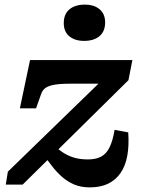

<svg xmlns="http://www.w3.org/2000/svg" viewBox="-20 -799 617 831"><path d="M369 12Q332 12 303.5 0.5Q275 -11 251 -31.5Q227 -52 206 -79Q185 -106 163 -137L202 -178Q224 -159 246.5 -143Q269 -127 296.5 -118Q324 -109 360 -109Q395 -109 417.5 -121Q440 -133 454 -161Q468 -189 476 -237L535 -226Q539 -170 531 -125.5Q523 -81 502 -50.5Q481 -20 448 -4Q415 12 369 12ZM78 0H5L14 -56L427 -457L440 -437H290Q247 -437 220 -433Q193 -429 178.5 -419.5Q164 -410 158 -392L136 -330H66L110 -539H553L536 -452ZM344 -622Q386 -622 410.5 -642.5Q435 -663 435 -702Q435 -739 411 -759Q387 -779 347 -779Q305 -779 280.5 -758.5Q256 -738 256 -699Q256 -662 280 -642Q304 -622 344 -622Z"/></svg>

Font: Roboto Serif SemiBold
Style: Italic
Weight: 600
Italic angle: -10°
Version: Version 1.007